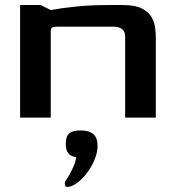

<svg xmlns="http://www.w3.org/2000/svg" viewBox="-20 -468 695 764"><path d="M60 0V-448H142L182 -428Q224 -436 283 -442Q342 -448 418 -448H468Q518 -448 545 -434Q572 -420 583.5 -399Q595 -378 597.5 -356.5Q600 -335 600 -320V0H478V-322Q478 -362 430 -362H212Q193 -362 187.5 -358.5Q182 -355 182 -340V0ZM259.1 274.1Q241.7 279 238.8 269.5Q235.9 260 241.7 250.1Q246.7 243.5 255.4 228.6Q264 213.7 272.3 195.1Q280.6 176.5 283 157.5Q261.6 154.2 251.6 141.8Q241.7 129.4 241.7 103.8Q241.7 74.9 255.4 62.9Q269 50.9 300.4 50.9Q334.3 50.9 351.2 65.4Q368.2 79.8 368.2 112.9Q368.2 136.9 357.8 163.3Q347.5 189.8 331 213.3Q314.5 236.9 295.4 253Q276.4 269.1 259.1 274.1Z"/></svg>

Font: Goldman
Style: Regular
Weight: 400
Designer: Jaikishan Patel
Version: Version 1.000; ttfautohint (v1.8.3)